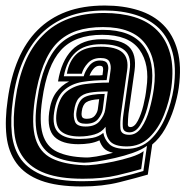

<svg xmlns="http://www.w3.org/2000/svg" viewBox="-20 -617 672 695"><path d="M276 58Q185 58 127.5 36.5Q70 15 40 -26Q10 -67 3.5 -125Q-3 -183 8 -257Q19 -338 46 -401.5Q73 -465 116 -508Q160 -552 220 -574.5Q280 -597 360 -597Q426 -597 480.5 -580Q535 -563 571 -527Q607 -491 622.5 -434.5Q638 -378 627 -299Q622 -264 609.5 -224.5Q597 -185 577.5 -150.5Q558 -116 531 -94L515 15Q474 27 412.5 42.5Q351 58 276 58ZM279 39Q354 39 409 26Q464 13 499 2L512 -89Q493 -75 462 -64Q431 -53 396 -45Q361 -37 331 -32.5Q301 -28 284 -28Q216 -31 174 -52Q132 -73 117 -121.5Q102 -170 115 -257Q125 -328 144.5 -376Q164 -424 193 -454Q222 -483 261.5 -496Q301 -509 352 -509Q455 -509 498.5 -452Q542 -395 528 -297Q523 -263 513 -226Q503 -189 487 -163.5Q471 -138 449 -138Q426 -138 424.5 -158Q423 -178 427 -205L449 -361Q457 -412 431.5 -434.5Q406 -457 346 -457Q286 -457 253.5 -427Q221 -397 211 -341H283Q288 -360 303 -379Q318 -398 342 -398Q363 -398 368.5 -386.5Q374 -375 371 -361L366 -327Q319 -327 278.5 -320.5Q238 -314 211 -289.5Q184 -265 176 -211Q168 -159 192 -136.5Q216 -114 267 -114Q293 -114 315 -118Q337 -122 354 -136Q358 -113 375.5 -95.5Q393 -78 437 -78Q489 -78 524 -111Q559 -144 580 -195Q601 -246 609 -299Q619 -374 604.5 -427Q590 -480 556 -514Q522 -547 471.5 -563Q421 -579 358 -579Q283 -579 226 -557Q169 -535 128 -494Q47 -411 27 -257Q17 -187 23 -132Q29 -77 57 -39Q86 -1 139.5 19Q193 39 279 39ZM280 30Q197 30 144.5 10.5Q92 -9 65 -46Q38 -82 32 -135.5Q26 -189 36 -257Q46 -331 70 -389.5Q94 -448 134 -488Q213 -570 357 -570Q418 -570 467 -555Q516 -540 549 -507Q582 -474 596 -422.5Q610 -371 600 -299Q593 -250 573.5 -201Q554 -152 520.5 -119.5Q487 -87 439 -87Q395 -87 378.5 -105.5Q362 -124 362 -158Q348 -138 322.5 -130.5Q297 -123 268 -123Q221 -123 199.5 -143Q178 -163 185 -211Q193 -262 220 -284.5Q247 -307 287.5 -312.5Q328 -318 374 -318L380 -361Q383 -379 376.5 -393Q370 -407 344 -407Q315 -407 298 -388.5Q281 -370 276 -350H222Q230 -397 258.5 -422.5Q287 -448 344 -448Q400 -448 423.5 -427Q447 -406 440 -361L418 -205Q414 -173 416 -151Q418 -129 448 -129Q474 -129 492 -155.5Q510 -182 521 -221Q532 -260 537 -297Q551 -399 505.5 -459Q460 -519 353 -519Q299 -519 258 -505.5Q217 -492 187 -462Q128 -402 106 -257Q93 -166 108.5 -115.5Q124 -65 168 -43.5Q212 -22 283 -19Q299 -18 328 -21.5Q357 -25 390.5 -32Q424 -39 454 -48.5Q484 -58 500 -70L491 -5Q457 5 404.5 17.5Q352 30 280 30ZM288 -47Q301 -46 328.5 -50.5Q356 -55 389 -64Q366 -69 355.5 -81Q345 -93 340 -109Q323 -101 303.5 -98Q284 -95 264 -95Q204 -95 177 -122Q150 -149 158 -211Q164 -256 183 -282Q202 -308 230 -322H190Q202 -396 240 -435.5Q278 -475 348 -475Q418 -475 446.5 -448Q475 -421 467 -361L445 -205Q444 -195 443.5 -186.5Q443 -178 443 -171Q441 -157 452 -157Q467 -157 479 -180Q491 -203 499 -235.5Q507 -268 510 -297Q523 -384 484.5 -437.5Q446 -491 350 -491Q251 -491 200.5 -435.5Q150 -380 133 -257Q121 -177 134.5 -131.5Q148 -86 187 -67.5Q226 -49 288 -47ZM304 -343Q309 -344 315 -344Q321 -344 327 -344Q333 -344 339 -344Q345 -344 351 -345L353 -361Q354 -366 352.5 -372.5Q351 -379 340 -379Q328 -379 318.5 -368Q309 -357 304 -343ZM290 -159Q325 -159 341.5 -179.5Q358 -200 361 -221L370 -286Q330 -286 304.5 -281.5Q279 -277 265.5 -262Q252 -247 248 -214Q245 -194 251.5 -176.5Q258 -159 290 -159ZM291 -169Q265 -169 259.5 -183Q254 -197 257 -214Q263 -253 285.5 -265Q308 -277 359 -277L352 -221Q349 -203 335 -186Q321 -169 291 -169ZM294 -187Q314 -187 323 -198Q332 -209 334 -221L339 -258Q306 -256 292.5 -247Q279 -238 276 -214Q274 -204 276.5 -195.5Q279 -187 294 -187Z"/></svg>

Font: Alumni Sans Collegiate One
Style: Italic
Weight: 400
Italic angle: -8°
Designer: Robert E. Leuschke
Foundry: Robert E. Leuschke
Version: Version 1.100